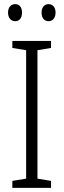

<svg xmlns="http://www.w3.org/2000/svg" viewBox="-20 -913 309 933"><path d="M19 -852C19 -826 33 -810 54 -810C74 -810 87 -825 87 -852C87 -878 74 -893 54 -893C33 -893 19 -877 19 -852ZM182 -852C182 -826 195 -810 216 -810C236 -810 250 -826 250 -852C250 -878 236 -893 216 -893C196 -893 182 -878 182 -852ZM228 0V-34L162 -45V-669L228 -680V-714H40V-680L107 -669V-45L40 -34V0Z"/></svg>

Font: Noto Sans Devanagari Condensed Light
Style: Regular
Weight: 300
Width: 3
Designer: Jelle Bosma - Monotype Design Team
Foundry: Monotype Imaging Inc.
Version: Version 2.004